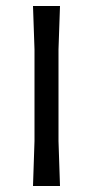

<svg xmlns="http://www.w3.org/2000/svg" viewBox="-20 -620 310 640"><path d="M95 -150V-455L90 -600H180L175 -455V-150L180 0H90Z"/></svg>

Font: Farro Light
Style: Regular
Weight: 300
Designer: Aceler Chua
Foundry: Grayscale Limited
Version: Version 1.101